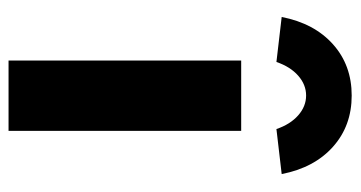

<svg xmlns="http://www.w3.org/2000/svg" viewBox="-212 -610 823 438"><g transform="rotate(90 199.0 -391.5)"><path d="M118.6 0V-530.7H279V0ZM121.9 -611.1 19.2 -623.1Q33.8 -697.5 81.5 -740.1Q129.2 -782.8 198.4 -782.8Q267.6 -782.8 315.3 -740.1Q363.1 -697.5 377.6 -623.1L274.9 -611.1Q264.2 -642.6 243.7 -660.7Q223.2 -678.8 198.4 -678.8Q173.6 -678.8 153.1 -660.7Q132.6 -642.6 121.9 -611.1Z"/></g></svg>

Font: Lexend Exa
Style: Regular
Weight: 400
Designer: Bonnie Shaver-Troup, Thomas Jockin
Foundry: Lexend
Version: Version 1.007